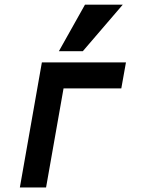

<svg xmlns="http://www.w3.org/2000/svg" viewBox="-20 -826 640 846"><path d="M164.5 -551H535L514.5 -436.5H260L183 0H67.5ZM239.5 -600.5 354.5 -805.5H521L345 -600.5Z"/></svg>

Font: JuliaMono ExtraBoldItalic
Style: Regular
Weight: 800
Italic angle: -9°
Monospace: yes
Designer: cormullion
Foundry: corm
Version: Version 0.049; ttfautohint (v1.8.4)